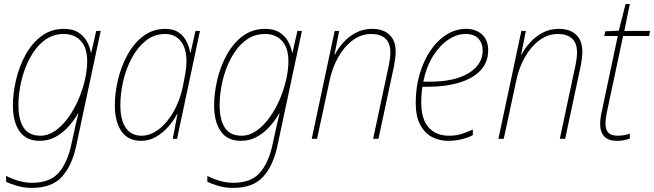

<svg xmlns="http://www.w3.org/2000/svg" viewBox="-20 -678 3196 938"><path d="M136 240Q98 240 65 230.5Q32 221 10 210V181Q33 194 67.5 204.5Q102 215 137 215Q223 215 266 166.5Q309 118 328 30L339 -20Q343 -41 350 -70Q357 -99 363 -124H361Q342 -90 314 -59Q286 -28 251 -9Q216 10 174 10Q108 10 75.5 -36.5Q43 -83 43 -163Q43 -223 58.5 -288.5Q74 -354 105 -410.5Q136 -467 183 -502Q230 -537 293 -537Q335 -537 362 -520Q389 -503 404 -476.5Q419 -450 424 -421H426L450 -527H472L352 36Q332 130 283 185Q234 240 136 240ZM177 -15Q215 -15 249 -38.5Q283 -62 312 -101.5Q341 -141 362 -189Q383 -237 394.5 -286.5Q406 -336 406 -379Q406 -444 375 -478Q344 -512 292 -512Q237 -512 195.5 -479.5Q154 -447 126 -394.5Q98 -342 84 -281.5Q70 -221 70 -164Q70 -92 96 -53.5Q122 -15 177 -15Z M669 10Q606 10 573.5 -36.5Q541 -83 541 -163Q541 -223 556.5 -288.5Q572 -354 603 -410.5Q634 -467 680.5 -502Q727 -537 788 -537Q828 -537 853 -519.5Q878 -502 891.5 -475Q905 -448 909 -421H911L935 -527H957L845 0H824L847 -121H845Q829 -90 803 -60Q777 -30 743 -10Q709 10 669 10ZM672 -15Q715 -15 756 -46.5Q797 -78 827.5 -131.5Q858 -185 872 -249Q880 -287 885.5 -319.5Q891 -352 891 -379Q891 -442 863 -477Q835 -512 787 -512Q734 -512 693 -479.5Q652 -447 624 -395Q596 -343 582 -282Q568 -221 568 -164Q568 -92 594.5 -53.5Q621 -15 672 -15Z M1119 240Q1081 240 1048 230.5Q1015 221 993 210V181Q1016 194 1050.5 204.5Q1085 215 1120 215Q1206 215 1249 166.5Q1292 118 1311 30L1322 -20Q1326 -41 1333 -70Q1340 -99 1346 -124H1344Q1325 -90 1297 -59Q1269 -28 1234 -9Q1199 10 1157 10Q1091 10 1058.5 -36.5Q1026 -83 1026 -163Q1026 -223 1041.5 -288.5Q1057 -354 1088 -410.5Q1119 -467 1166 -502Q1213 -537 1276 -537Q1318 -537 1345 -520Q1372 -503 1387 -476.5Q1402 -450 1407 -421H1409L1433 -527H1455L1335 36Q1315 130 1266 185Q1217 240 1119 240ZM1160 -15Q1198 -15 1232 -38.5Q1266 -62 1295 -101.5Q1324 -141 1345 -189Q1366 -237 1377.5 -286.5Q1389 -336 1389 -379Q1389 -444 1358 -478Q1327 -512 1275 -512Q1220 -512 1178.5 -479.5Q1137 -447 1109 -394.5Q1081 -342 1067 -281.5Q1053 -221 1053 -164Q1053 -92 1079 -53.5Q1105 -15 1160 -15Z M1503 0 1615 -527H1637L1614 -411H1616Q1631 -441 1657 -470Q1683 -499 1718.5 -518Q1754 -537 1798 -537Q1852 -537 1882.5 -508.5Q1913 -480 1913 -425Q1913 -408 1909.5 -383.5Q1906 -359 1901 -337L1829 0H1803L1876 -343Q1881 -364 1884 -384.5Q1887 -405 1887 -422Q1887 -468 1862.5 -490Q1838 -512 1794 -512Q1745 -512 1703.5 -481.5Q1662 -451 1632 -398Q1602 -345 1589 -279L1529 0Z M2169 10Q2126 10 2090 -9Q2054 -28 2032.5 -69Q2011 -110 2011 -175Q2011 -250 2030 -315.5Q2049 -381 2083 -431Q2117 -481 2161.5 -509Q2206 -537 2257 -537Q2305 -537 2335 -509.5Q2365 -482 2365 -432Q2365 -374 2328 -334.5Q2291 -295 2224 -274.5Q2157 -254 2068 -254H2044Q2041 -239 2039.5 -218.5Q2038 -198 2038 -177Q2038 -96 2074 -55.5Q2110 -15 2174 -15Q2210 -15 2239 -25Q2268 -35 2290 -45V-18Q2271 -7 2238.5 1.5Q2206 10 2169 10ZM2080 -279Q2202 -279 2270 -321Q2338 -363 2338 -431Q2338 -467 2317 -489.5Q2296 -512 2254 -512Q2211 -512 2169 -483.5Q2127 -455 2094.5 -402.5Q2062 -350 2048 -279Z M2415 0 2527 -527H2549L2526 -411H2528Q2543 -441 2569 -470Q2595 -499 2630.5 -518Q2666 -537 2710 -537Q2764 -537 2794.5 -508.5Q2825 -480 2825 -425Q2825 -408 2821.5 -383.5Q2818 -359 2813 -337L2741 0H2715L2788 -343Q2793 -364 2796 -384.5Q2799 -405 2799 -422Q2799 -468 2774.5 -490Q2750 -512 2706 -512Q2657 -512 2615.5 -481.5Q2574 -451 2544 -398Q2514 -345 2501 -279L2441 0Z M2993 10Q2952 10 2932 -11.5Q2912 -33 2912 -71Q2912 -101 2921 -139L2998 -502H2932L2937 -525L3003 -528L3036 -658H3057L3030 -527H3156L3151 -502H3024L2947 -140Q2938 -99 2938 -74Q2938 -46 2951.5 -30.5Q2965 -15 2995 -15Q3015 -15 3030 -18Q3045 -21 3057 -25V-1Q3044 4 3029 7Q3014 10 2993 10Z"/></svg>

Font: Noto Sans SemiCondensed Thin
Style: Italic
Weight: 100
Width: 4
Italic angle: -12°
Designer: Monotype Design Team
Foundry: Monotype Imaging Inc.
Version: Version 2.013; ttfautohint (v1.8.4.7-5d5b)